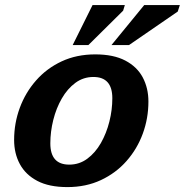

<svg xmlns="http://www.w3.org/2000/svg" viewBox="-20 -750 752 782"><path d="M368 -528.5Q442.5 -528.5 490.5 -503.2Q538.5 -478 561.5 -434.5Q584.5 -391 584.5 -336.5Q584.5 -268 561.5 -205.5Q538.5 -143 495.2 -94Q452 -45 391 -16.5Q330 12 254.5 12Q180 12 132 -13.2Q84 -38.5 60.8 -81.8Q37.5 -125 37.5 -180Q37.5 -248 60.5 -310.5Q83.5 -373 126.8 -422.2Q170 -471.5 231 -500Q292 -528.5 368 -528.5ZM262 -79.5Q303 -79.5 335.5 -103.5Q368 -127.5 390.8 -167.2Q413.5 -207 425.5 -254.8Q437.5 -302.5 437.5 -350Q437.5 -436.5 360.5 -436.5Q319.5 -436.5 287 -412.5Q254.5 -388.5 231.8 -349Q209 -309.5 197 -261.5Q185 -213.5 185 -166Q185 -79.5 262 -79.5ZM434 -566.5 567.5 -729.5H712.5L704 -703L505.5 -566.5ZM276 -566.5 357 -729.5H488.5L481.5 -706.5L340 -566.5Z"/></svg>

Font: Newsreader 6pt SemiBold
Style: Italic
Weight: 600
Italic angle: -17°
Designer: Hugues Gentile
Foundry: Production Type
Version: Version 1.003; ttfautohint (v1.8.3)